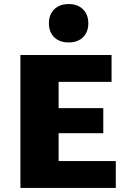

<svg xmlns="http://www.w3.org/2000/svg" viewBox="-20 -930 634 950"><path d="M553 -133V0H81V-658H532V-525H270V-395H491V-271H270V-133ZM222 -815Q222 -858 248.5 -884Q275 -910 320 -910Q364 -910 390.5 -884Q417 -858 417 -815Q417 -771 390.5 -745.5Q364 -720 320 -720Q275 -720 248.5 -745.5Q222 -771 222 -815Z"/></svg>

Font: Ysabeau Heavy
Style: Regular
Weight: 800
Designer: Christian Thalmann (Catharsis Fonts)
Version: Version 0.003